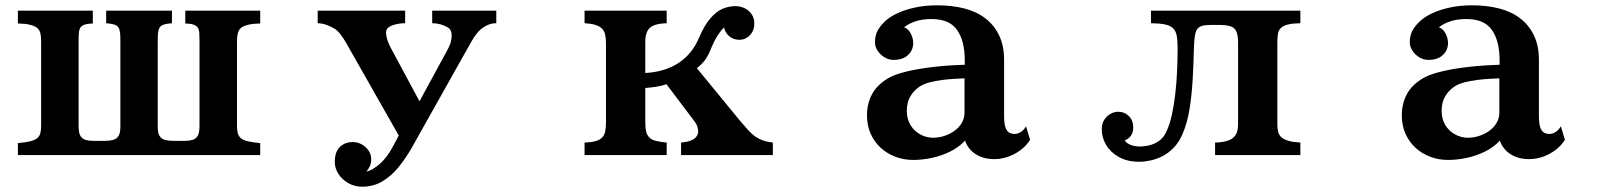

<svg xmlns="http://www.w3.org/2000/svg" viewBox="-20 -580 6040 718"><path d="M46.9 -540H327.1V-492.2Q307.6 -491.7 296.9 -488Q286.1 -484.4 280.8 -477.1Q275.9 -469.2 274.9 -457Q273.9 -444.8 273.9 -424.8V-108.9Q273.9 -93.8 276.4 -83.3Q278.8 -72.8 285.2 -65.9Q296.4 -53.2 330.1 -53.2H370.1Q407.7 -53.2 418.9 -65.9Q425.8 -73.7 428 -83.7Q430.2 -93.8 430.2 -108.9V-424.8Q430.2 -444.8 429 -457Q427.7 -469.2 422.9 -477.1Q418.5 -484.4 407.7 -488Q397 -491.7 377 -493.2V-540H623V-493.2Q603 -491.7 592.3 -488Q581.5 -484.4 577.1 -477.1Q572.3 -469.2 571 -457Q569.8 -444.8 569.8 -424.8V-108.9Q569.8 -93.8 572 -83.7Q574.2 -73.7 581.1 -65.9Q592.3 -53.2 629.9 -53.2H669.9Q703.6 -53.2 714.8 -65.9Q721.2 -72.8 723.6 -83.3Q726.1 -93.8 726.1 -108.9V-424.8Q726.1 -444.8 725.3 -457Q724.6 -469.2 719.2 -477.1Q713.9 -484.4 703.4 -488Q692.9 -491.7 672.9 -492.2V-540H953.1V-492.2Q925.3 -491.7 908.4 -487.5Q891.6 -483.4 881.8 -476.1Q872.6 -468.3 869.4 -456.1Q866.2 -443.8 866.2 -423.8V-109.9Q866.2 -93.3 869.1 -82Q872.1 -70.8 880.9 -63Q890.6 -55.7 907.7 -51.5Q924.8 -47.4 953.1 -44.9V0H46.9V-44.9Q75.7 -47.4 92.5 -51.5Q109.4 -55.7 119.1 -63Q127.9 -70.8 130.9 -82Q133.8 -93.3 133.8 -109.9V-423.8Q133.8 -443.8 130.9 -456.1Q127.9 -468.3 118.2 -476.1Q108.4 -483.4 91.6 -487.5Q74.7 -491.7 46.9 -492.2Z M1168 -540H1495.1V-493.2Q1479.5 -493.2 1466.6 -490.5Q1453.6 -487.8 1443.8 -483.9Q1435.1 -480.5 1429.4 -474.4Q1423.8 -468.3 1423.8 -459Q1423.8 -445.3 1428 -432.4Q1432.1 -419.4 1439.9 -403.8L1548.8 -201.2L1649.9 -387.2Q1659.7 -404.3 1664.3 -418Q1668.9 -431.6 1668.9 -449.2Q1668.9 -469.2 1653.8 -478Q1642.1 -484.9 1627 -489Q1611.8 -493.2 1596.2 -493.2V-540H1835.9V-493.2Q1817.4 -493.2 1801.3 -485.4Q1785.2 -477.5 1773.9 -466.8Q1759.8 -453.6 1743.7 -425.8Q1727.5 -397.9 1702.1 -352.1L1520 -27.8Q1497.6 11.2 1470.7 44.7Q1443.8 78.1 1410.2 98.1Q1376.5 118.2 1334 118.2Q1306.6 118.2 1283.2 105.2Q1259.8 92.3 1245.8 70.8Q1231.9 49.3 1231.9 24.9Q1231.9 -6.8 1246.1 -24.9Q1254.9 -36.1 1268.3 -42.5Q1281.7 -48.8 1299.8 -48.8Q1316.9 -48.8 1332.5 -40.3Q1348.1 -31.7 1358.2 -17.1Q1368.2 -2.4 1368.2 15.1Q1368.2 29.3 1363.5 40.3Q1358.9 51.3 1350.1 62Q1372.6 56.6 1400.4 32.7Q1428.2 8.8 1452.1 -37.1L1471.2 -73.2L1275.9 -417Q1265.6 -435.5 1253.4 -451.4Q1241.2 -467.3 1229 -474.1Q1216.3 -481.4 1200.7 -487.1Q1185.1 -492.7 1168 -493.2Z M2730 -557.1Q2748.5 -557.1 2764.6 -549.3Q2780.8 -541.5 2790.8 -526.9Q2800.8 -512.2 2800.8 -492.2Q2800.8 -473.6 2793 -460Q2785.2 -446.3 2772.5 -438.7Q2759.8 -431.2 2745.1 -431.2Q2729.5 -431.2 2717 -438Q2704.6 -444.8 2697 -455.6Q2689.5 -466.3 2688 -477.1Q2678.7 -470.2 2664.3 -448.2Q2649.9 -426.3 2637.2 -394Q2626.5 -367.7 2614 -352.3Q2601.6 -336.9 2585.9 -325.2L2746.1 -129.9Q2764.2 -108.4 2777.8 -93.5Q2791.5 -78.6 2805.2 -68.8Q2818.8 -59.6 2834.2 -54.4Q2849.6 -49.3 2870.1 -46.9V0H2526.9V-46.9Q2540.5 -48.3 2549.8 -50.3Q2559.1 -52.2 2566.9 -56.2Q2577.6 -60.5 2584.2 -69.1Q2590.8 -77.6 2590.8 -87.9Q2590.8 -97.2 2588.1 -106.2Q2585.4 -115.2 2578.1 -125L2472.2 -265.1Q2452.6 -258.3 2432.9 -255.4Q2413.1 -252.4 2393.1 -251V-124Q2393.1 -103 2396 -89.1Q2398.9 -75.2 2408.2 -65.9Q2417 -57.1 2432.6 -53.2Q2448.2 -49.3 2473.1 -46.9V0H2166V-46.9Q2214.4 -48.3 2231 -64.9Q2240.2 -74.2 2243.2 -88.4Q2246.1 -102.5 2246.1 -124V-417Q2246.1 -438 2242.7 -451.9Q2239.3 -465.8 2230 -474.1Q2220.2 -482.9 2205.3 -487.3Q2190.4 -491.7 2166 -493.2V-540H2473.1V-493.2Q2427.2 -491.7 2410.2 -476.1Q2393.1 -460.4 2393.1 -422.9V-307.1Q2465.8 -311 2516.6 -344Q2567.4 -377 2592.8 -436Q2613.8 -485.4 2636.5 -511.5Q2659.2 -537.6 2682.6 -547.4Q2706.1 -557.1 2730 -557.1Z M3484.9 -560.1Q3540.5 -560.1 3586.4 -548.3Q3632.3 -536.6 3665 -511.2Q3698.2 -485.8 3716.6 -447Q3734.9 -408.2 3734.9 -356V-147Q3734.9 -119.1 3739.7 -104.5Q3744.6 -89.8 3753.4 -84.5Q3762.2 -79.1 3773.9 -79.1Q3786.1 -79.1 3797.9 -86.7Q3809.6 -94.2 3816.9 -107.9L3832 -57.1Q3818.4 -35.2 3796.9 -19Q3775.4 -2.9 3750 6.1Q3724.6 15.1 3698.2 15.1Q3668.9 15.1 3646.2 5.6Q3623.5 -3.9 3609.1 -19.8Q3594.7 -35.6 3588.9 -54.2Q3565.9 -29.3 3533.2 -13.2Q3500.5 2.9 3464.6 10.5Q3428.7 18.1 3395 18.1Q3359.9 18.1 3328.6 6.3Q3297.4 -5.4 3273.4 -27.3Q3249.5 -49.3 3235.8 -80.1Q3222.2 -110.8 3222.2 -148.9Q3222.2 -191.9 3240.7 -227.1Q3259.3 -262.2 3300.8 -287.1Q3319.8 -298.3 3348.9 -306.9Q3377.9 -315.4 3412.1 -321.3Q3446.3 -327.1 3480.7 -330.8Q3515.1 -334.5 3543.9 -335.9L3587.9 -337.9V-353Q3587.9 -427.2 3559.1 -467.8Q3530.8 -508.8 3463.9 -508.8Q3429.7 -508.8 3404.3 -500.5Q3378.9 -492.2 3360.8 -478Q3376 -473.1 3385.5 -455.3Q3395 -437.5 3395 -418.9Q3395 -392.6 3375.7 -374.3Q3356.4 -356 3321.8 -356Q3303.7 -356 3287.6 -365.7Q3271.5 -375.5 3261.7 -390.6Q3252 -405.8 3252 -421.9Q3252 -449.7 3264.2 -469.5Q3276.4 -489.3 3295.9 -505.9Q3312 -519.5 3339.4 -532Q3366.7 -544.4 3403.6 -552.2Q3440.4 -560.1 3484.9 -560.1ZM3550.8 -285.2Q3528.8 -284.2 3503.9 -281Q3479 -277.8 3456.5 -272Q3434.1 -266.1 3419.9 -256.8Q3397 -241.7 3384 -219.2Q3371.1 -196.8 3371.1 -166Q3371.1 -134.3 3385.3 -111.6Q3399.4 -88.9 3422.1 -76.9Q3444.8 -64.9 3469.2 -64.9Q3490.7 -64.9 3511.7 -71.8Q3532.7 -78.6 3549.8 -91.1Q3566.9 -103.5 3576.9 -120.8Q3586.9 -138.2 3586.9 -159.2V-287.1Z M4284.2 -540H4842.8V-493.2Q4814 -492.7 4797.1 -488.5Q4780.3 -484.4 4771 -476.1Q4761.7 -467.8 4759.3 -455.1Q4756.8 -442.4 4756.8 -423.8V-113.8Q4756.8 -98.1 4760 -86.2Q4763.2 -74.2 4772.9 -65.9Q4782.2 -58.1 4799.1 -53.2Q4815.9 -48.3 4842.8 -46.9V0H4523.9V-46.9Q4573.7 -48.3 4592.8 -65.9Q4602.5 -75.2 4606.2 -87.4Q4609.9 -99.6 4609.9 -115.2V-422.9Q4609.9 -459 4596.2 -473.1Q4582 -486.8 4543 -486.8H4507.8Q4487.8 -486.8 4475.8 -483.4Q4463.9 -480 4457 -471.2Q4450.7 -461.4 4448.2 -445.1Q4445.8 -428.7 4444.8 -402.8Q4443.4 -344.2 4440.2 -285.2Q4437 -226.1 4428.5 -172.9Q4419.9 -119.6 4401.9 -78.1Q4388.7 -47.9 4369.4 -27.8Q4350.1 -7.8 4327.6 3.7Q4305.2 15.1 4282.7 20Q4260.3 24.9 4240.2 24.9Q4196.3 24.9 4164.8 7.6Q4133.3 -9.8 4116.7 -37.6Q4100.1 -65.4 4100.1 -96.2Q4100.1 -117.7 4109.6 -132.3Q4119.1 -147 4133.3 -154.5Q4147.5 -162.1 4161.1 -162.1Q4185.5 -162.1 4201.7 -145.8Q4217.8 -129.4 4217.8 -103Q4217.8 -83.5 4208.3 -71.3Q4198.7 -59.1 4186 -55.2Q4194.3 -42.5 4210.2 -37.4Q4226.1 -32.2 4241.2 -32.2Q4261.2 -32.2 4280.8 -37.4Q4300.3 -42.5 4316.7 -54.9Q4333 -67.4 4342.8 -89.8Q4355 -116.7 4362.8 -152.8Q4370.6 -189 4375.2 -230.2Q4379.9 -271.5 4381.8 -314.5Q4383.8 -357.4 4383.8 -397.9Q4383.8 -428.2 4380.6 -445.8Q4377.4 -463.4 4367.2 -474.1Q4356.4 -484.4 4337.2 -488.5Q4317.9 -492.7 4284.2 -493.2Z M5484.9 -560.1Q5540.5 -560.1 5586.4 -548.3Q5632.3 -536.6 5665 -511.2Q5698.2 -485.8 5716.6 -447Q5734.9 -408.2 5734.9 -356V-147Q5734.9 -119.1 5739.7 -104.5Q5744.6 -89.8 5753.4 -84.5Q5762.2 -79.1 5773.9 -79.1Q5786.1 -79.1 5797.9 -86.7Q5809.6 -94.2 5816.9 -107.9L5832 -57.1Q5818.4 -35.2 5796.9 -19Q5775.4 -2.9 5750 6.1Q5724.6 15.1 5698.2 15.1Q5668.9 15.1 5646.2 5.6Q5623.5 -3.9 5609.1 -19.8Q5594.7 -35.6 5588.9 -54.2Q5565.9 -29.3 5533.2 -13.2Q5500.5 2.9 5464.6 10.5Q5428.7 18.1 5395 18.1Q5359.9 18.1 5328.6 6.3Q5297.4 -5.4 5273.4 -27.3Q5249.5 -49.3 5235.8 -80.1Q5222.2 -110.8 5222.2 -148.9Q5222.2 -191.9 5240.7 -227.1Q5259.3 -262.2 5300.8 -287.1Q5319.8 -298.3 5348.9 -306.9Q5377.9 -315.4 5412.1 -321.3Q5446.3 -327.1 5480.7 -330.8Q5515.1 -334.5 5543.9 -335.9L5587.9 -337.9V-353Q5587.9 -427.2 5559.1 -467.8Q5530.8 -508.8 5463.9 -508.8Q5429.7 -508.8 5404.3 -500.5Q5378.9 -492.2 5360.8 -478Q5376 -473.1 5385.5 -455.3Q5395 -437.5 5395 -418.9Q5395 -392.6 5375.7 -374.3Q5356.4 -356 5321.8 -356Q5303.7 -356 5287.6 -365.7Q5271.5 -375.5 5261.7 -390.6Q5252 -405.8 5252 -421.9Q5252 -449.7 5264.2 -469.5Q5276.4 -489.3 5295.9 -505.9Q5312 -519.5 5339.4 -532Q5366.7 -544.4 5403.6 -552.2Q5440.4 -560.1 5484.9 -560.1ZM5550.8 -285.2Q5528.8 -284.2 5503.9 -281Q5479 -277.8 5456.5 -272Q5434.1 -266.1 5419.9 -256.8Q5397 -241.7 5384 -219.2Q5371.1 -196.8 5371.1 -166Q5371.1 -134.3 5385.3 -111.6Q5399.4 -88.9 5422.1 -76.9Q5444.8 -64.9 5469.2 -64.9Q5490.7 -64.9 5511.7 -71.8Q5532.7 -78.6 5549.8 -91.1Q5566.9 -103.5 5576.9 -120.8Q5586.9 -138.2 5586.9 -159.2V-287.1Z"/></svg>

Font: BIZ UDPMincho
Style: Bold
Weight: 700
Designer: TypeBank Co., Ltd.
Foundry: Morisawa Inc.
Version: Version 1.06